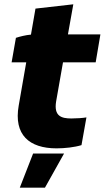

<svg xmlns="http://www.w3.org/2000/svg" viewBox="-20 -680 487 893"><path d="M243 10C281 10 327 5 359 -5L382 -134C365 -131 335 -129 312 -129C265 -129 230 -140 241 -208L273 -390H425L447 -520H296L321 -660L145 -640L124 -519C100 -517 72 -510 54 -504L34 -390H102L67 -189C43 -53 116 10 243 10ZM72 193H189L278 34H134Z"/></svg>

Font: Fixel Display ExtraBold
Style: Italic
Weight: 800
Italic angle: -10°
Designer: AlfaBravo + MacPaw
Foundry: Kyrylo Tkachov, Marchela Mozhyna, Serhii Makarenko, Maria Weinstein, Zakhar Kryvoshyya
Version: Version 1.210;Glyphs 3.2 (3217)